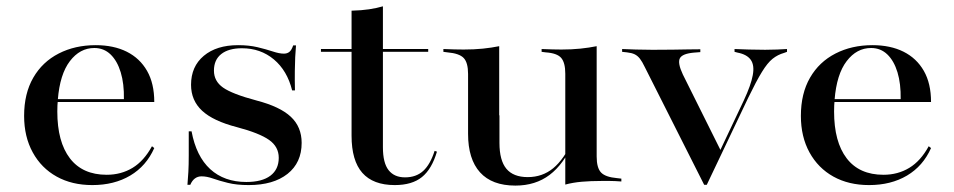

<svg xmlns="http://www.w3.org/2000/svg" viewBox="-20 -569 2990 602"><path d="M269.4 11.3Q205.6 11.3 157.7 -15.3Q109.7 -41.9 82.7 -91.1Q55.6 -140.3 55.6 -205.6Q55.6 -275.8 84.3 -325.4Q112.9 -375 164.1 -401.2Q215.3 -427.4 279.8 -427.4Q336.3 -427.4 377.4 -406.9Q418.5 -386.3 441.1 -346.8Q463.7 -307.3 463.7 -249.2H123.4L121.8 -258.1H368.5Q369.4 -306.5 358.5 -342.3Q347.6 -378.2 326.6 -398.4Q305.6 -418.5 275.8 -418.5Q230.6 -418.5 199.2 -377.4Q167.7 -336.3 161.3 -256.5V-254.8Q160.5 -246.8 160.1 -238.3Q159.7 -229.8 159.7 -219.4Q159.7 -124.2 199.2 -72.6Q238.7 -21 314.5 -21Q359.7 -21 395.6 -42.7Q431.5 -64.5 456.5 -110.5L463.7 -104.8Q438.7 -48.4 388.3 -18.5Q337.9 11.3 269.4 11.3Z M759.7 11.3Q721.8 11.3 694.4 4.4Q666.9 -2.4 647.6 -9.3Q628.2 -16.1 612.1 -16.1Q587.9 -16.1 576.6 10.5H567.7Q569.4 -8.9 570.6 -30.2Q571.8 -51.6 571.8 -81.9Q571.8 -112.1 571.8 -157.3H580.6Q595.2 -79 639.1 -38.7Q683.1 1.6 752.4 1.6Q801.6 1.6 827.8 -18.1Q854 -37.9 854 -74.2Q854 -108.9 823.8 -130.2Q793.5 -151.6 723.4 -170.2Q648.4 -189.5 613.7 -221.8Q579 -254 579 -303.2Q579 -360.5 619 -394Q658.9 -427.4 726.6 -427.4Q760.5 -427.4 787.5 -421Q814.5 -414.5 835.1 -407.7Q855.6 -400.8 870.2 -400.8Q880.6 -400.8 887.5 -406.5Q894.4 -412.1 899.2 -426.6H908.1Q906.5 -408.9 905.6 -389.9Q904.8 -371 904.4 -346Q904 -321 904.8 -285.5H896Q880.6 -347.6 838.7 -382.7Q796.8 -417.7 738.7 -417.7Q696.8 -417.7 673.8 -399.6Q650.8 -381.5 650.8 -347.6Q650.8 -314.5 679.4 -294.4Q708.1 -274.2 783.9 -254Q858.1 -234.7 891.9 -202.8Q925.8 -171 925.8 -121Q925.8 -58.9 881.5 -23.8Q837.1 11.3 759.7 11.3Z M1217.7 11.3Q1150 11.3 1116.1 -27Q1082.3 -65.3 1082.3 -143.5V-207.3H1180.6V-107.3Q1180.6 -58.1 1198.4 -35.5Q1216.1 -12.9 1250 -12.9Q1284.7 -12.9 1306.9 -33.1Q1329 -53.2 1342.7 -96L1350 -93.5Q1333.9 -38.7 1302.8 -13.7Q1271.8 11.3 1217.7 11.3ZM1082.3 -207.3V-535.5Q1113.7 -536.3 1137.5 -539.9Q1161.3 -543.5 1180.6 -549.2V-207.3ZM986.3 -406.5V-415.3H1322.6V-406.5Z M1545.2 -415.3V-207.3H1447.6V-337.1Q1447.6 -372.6 1433.9 -387.1Q1420.2 -401.6 1383.1 -404.8L1370.2 -406.5V-415.3Q1391.9 -414.5 1404.8 -414.1Q1417.7 -413.7 1433.9 -413.7Q1466.1 -413.7 1494 -416.5Q1521.8 -419.4 1545.2 -424.2ZM1546 -207.3V-121Q1546 -66.1 1567.7 -39.9Q1589.5 -13.7 1634.7 -13.7Q1680.6 -13.7 1714.5 -41.5Q1748.4 -69.4 1775.8 -129L1777.4 -122.6Q1747.6 -54 1703.2 -20.6Q1658.9 12.9 1596 12.9Q1522.6 12.9 1485.1 -28.6Q1447.6 -70.2 1447.6 -149.2V-207.3ZM1752.4 0V-207.3H1850.8V-78.2Q1850.8 -42.7 1864.5 -28.2Q1878.2 -13.7 1914.5 -10.5L1928.2 -8.9V0Q1906.5 -1.6 1893.5 -1.6Q1880.6 -1.6 1864.5 -1.6Q1832.3 -1.6 1804.4 0.8Q1776.6 3.2 1752.4 9.7ZM1850.8 -415.3V-207.3H1752.4V-337.9Q1752.4 -372.6 1739.5 -387.5Q1726.6 -402.4 1691.1 -404.8L1678.2 -406.5V-415.3Q1700 -414.5 1712.5 -414.1Q1725 -413.7 1740.3 -413.7Q1771.8 -413.7 1799.6 -416.5Q1827.4 -419.4 1850.8 -424.2Z M2187.9 10.5 2001.6 -358.9Q1993.5 -375.8 1986.3 -385.1Q1979 -394.4 1969.8 -398.8Q1960.5 -403.2 1946 -404.8L1930.6 -406.5V-415.3Q1950 -414.5 1973.4 -413.7Q1996.8 -412.9 2023.4 -412.9H2029H2032.3Q2062.9 -412.9 2089.5 -413.3Q2116.1 -413.7 2137.9 -414.1Q2159.7 -414.5 2175.8 -414.5V-405.6L2155.6 -404Q2119.4 -400.8 2111.7 -386.3Q2104 -371.8 2121 -335.5L2241.1 -94.4L2233.9 -88.7L2312.1 -254Q2334.7 -302.4 2340.3 -333.5Q2346 -364.5 2333.9 -381.5Q2321.8 -398.4 2292.7 -404L2283.1 -406.5V-415.3Q2304 -414.5 2327.8 -413.7Q2351.6 -412.9 2379 -412.9Q2400.8 -412.9 2416.9 -413.7Q2433.1 -414.5 2447.6 -415.3V-406.5L2438.7 -403.2Q2418.5 -397.6 2402.4 -384.7Q2386.3 -371.8 2369 -343.5Q2351.6 -315.3 2325.8 -262.1L2196 10.5Z M2704.8 11.3Q2641.1 11.3 2593.1 -15.3Q2545.2 -41.9 2518.1 -91.1Q2491.1 -140.3 2491.1 -205.6Q2491.1 -275.8 2519.8 -325.4Q2548.4 -375 2599.6 -401.2Q2650.8 -427.4 2715.3 -427.4Q2771.8 -427.4 2812.9 -406.9Q2854 -386.3 2876.6 -346.8Q2899.2 -307.3 2899.2 -249.2H2558.9L2557.3 -258.1H2804Q2804.8 -306.5 2794 -342.3Q2783.1 -378.2 2762.1 -398.4Q2741.1 -418.5 2711.3 -418.5Q2666.1 -418.5 2634.7 -377.4Q2603.2 -336.3 2596.8 -256.5V-254.8Q2596 -246.8 2595.6 -238.3Q2595.2 -229.8 2595.2 -219.4Q2595.2 -124.2 2634.7 -72.6Q2674.2 -21 2750 -21Q2795.2 -21 2831 -42.7Q2866.9 -64.5 2891.9 -110.5L2899.2 -104.8Q2874.2 -48.4 2823.8 -18.5Q2773.4 11.3 2704.8 11.3Z"/></svg>

Font: Playfair 144pt SemiExpanded SemiBold
Style: Regular
Weight: 600
Width: 6
Designer: Claus Eggers Sørensen
Foundry: Claus Eggers Sørensen
Version: Version 2.203